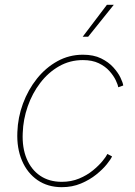

<svg xmlns="http://www.w3.org/2000/svg" viewBox="-20 -776 566 804"><path d="M238.8 7.8Q180.2 7.8 137.2 -21.7Q94.2 -51.3 72 -103.5Q49.8 -155.8 52.7 -222.7Q54.7 -284.2 76.2 -342.3Q97.7 -400.4 134.5 -446.5Q171.4 -492.7 220.5 -519.8Q269.5 -546.9 327.1 -546.9Q372.1 -546.9 403.3 -531.5Q434.6 -516.1 454.6 -493.9Q474.6 -471.7 484.6 -450.7Q494.6 -429.7 496.1 -418L475.1 -410.6Q473.6 -421.4 464.6 -440.2Q455.6 -459 438.2 -478.5Q420.9 -498 393.6 -511.2Q366.2 -524.4 327.1 -524.4Q272.5 -524.4 227.3 -498.5Q182.1 -472.7 148.7 -429Q115.2 -385.3 96.2 -330.8Q77.1 -276.4 75.2 -219.2Q72.3 -157.7 91.6 -111.6Q110.8 -65.4 148.4 -40Q186 -14.6 238.8 -14.6Q278.3 -14.6 311.3 -28.3Q344.2 -42 368.9 -62.3Q393.6 -82.5 409.2 -101.6Q424.8 -120.6 429.7 -131.3L449.2 -121.1Q444.3 -109.4 427.2 -88.1Q410.2 -66.9 382.8 -44.9Q355.5 -22.9 319.1 -7.6Q282.7 7.8 238.8 7.8ZM326.2 -622.1 427.7 -755.9H456.5L349.1 -622.1Z"/></svg>

Font: Inter 18pt Thin
Style: Italic
Weight: 250
Italic angle: -9.3988°
Version: Version 4.001;git-66647c0bb